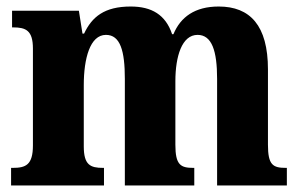

<svg xmlns="http://www.w3.org/2000/svg" viewBox="-20 -569 921 589"><path d="M14 0H299V-54H296C257 -54 237 -63 237 -120V-308C237 -389 256 -462 305 -462C349 -462 363 -413 363 -327V0H576V-54H573C534 -54 518 -63 518 -125V-320C518 -396 538 -462 586 -462C630 -462 646 -413 646 -327V0H860V-54H857C817 -54 802 -63 802 -125V-356C802 -491 747 -549 651 -549C578 -549 534 -517 512 -464H508C488 -524 445 -549 381 -549C300 -549 262 -517 238 -466H233L222 -536H17V-485H20C59 -485 81 -476 81 -420V-123C81 -63 59 -54 19 -54H14Z"/></svg>

Font: Noto Serif Myanmar Condensed ExtraBold
Style: Regular
Weight: 800
Width: 3
Designer: Ben Mitchell and the Monotype Design Team
Foundry: Monotype Imaging Inc.
Version: Version 2.106